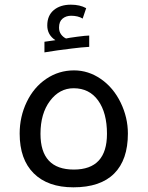

<svg xmlns="http://www.w3.org/2000/svg" viewBox="-20 -799 637 829"><path d="M296.9 9.8Q186.5 9.8 125.7 -50.5Q64.9 -110.8 64.9 -222.2Q64.9 -295.4 95.5 -358.9Q126 -422.4 179.9 -458.7Q233.9 -495.1 299.8 -495.1Q361.8 -495.1 415.8 -457.8Q469.7 -420.4 501 -356Q532.2 -291.5 532.2 -222.2Q532.2 -108.9 472.9 -49.6Q413.6 9.8 296.9 9.8ZM298.8 -66.9Q441.9 -66.9 441.9 -221.2Q441.9 -312 403.8 -365Q365.7 -418 297.9 -418Q236.8 -418 195.8 -363.3Q154.8 -308.6 154.8 -221.2Q154.8 -66.9 298.8 -66.9ZM171.9 -618.7 219.2 -625.5Q184.1 -648.4 184.1 -689Q184.1 -731.9 212.2 -755.4Q240.2 -778.8 286.1 -778.8Q325.2 -778.8 352.1 -763.7L336.9 -718.8Q316.9 -731 287.1 -731Q265.1 -731 250 -718.5Q234.9 -706.1 234.9 -679.7Q234.9 -662.6 243.7 -650.6Q252.4 -638.7 265.1 -632.8Q274.9 -635.3 313 -640.4Q351.1 -645.5 365.2 -645.5V-596.7Q357.4 -596.7 329.8 -594Q302.2 -591.3 228 -581.5L171.9 -572.8Z"/></svg>

Font: Droid Arabic Kufi
Style: Regular
Weight: 400
Designer: Pascal Zoghbi
Foundry: Irfont.ir
Version: Version 1.00 February 28, 2013, initial release